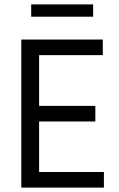

<svg xmlns="http://www.w3.org/2000/svg" viewBox="-20 -854 541 874"><path d="M404 -778H122V-834H404ZM453 0H77V-674H448V-603H158V-372H414V-301H158V-71H453Z"/></svg>

Font: Hind Mysuru
Style: Regular
Weight: 400
Designer: Manushi Parikh, Hitesh Malaviya
Foundry: Indian Type Foundry
Version: Version 0.703;PS 1.0;hotconv 1.0.86;makeotf.lib2.5.63406